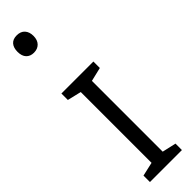

<svg xmlns="http://www.w3.org/2000/svg" viewBox="-378 -1112 1095 1095"><g transform="rotate(-45 169.5 -564.5)"><path d="M298 0H40V-52L124 -71V-642L40 -662V-714H298V-662L214 -642V-71L298 -52ZM94 -989Q65 -989 48 -1007Q31 -1025 31 -1059Q31 -1092 47 -1110.5Q63 -1129 94 -1129Q126 -1129 143 -1110Q160 -1091 160 -1059Q160 -1026 142 -1007.5Q124 -989 94 -989Z"/></g></svg>

Font: Noto Sans Tifinagh Tawellemmet
Style: Regular
Weight: 400
Designer: JamraPatel
Foundry: JamraPatel LLC
Version: Version 2.006; ttfautohint (v1.8.4.7-5d5b)